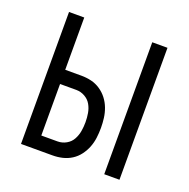

<svg xmlns="http://www.w3.org/2000/svg" viewBox="-99 -615 699 711"><g transform="rotate(20 250.0 -260.0)"><path d="M384 0V-520H444V0ZM56 0V-520H116V-314H180Q200 -314 219 -309.5Q238 -305 254.5 -294Q271 -283 283 -267.5Q295 -252 302 -233.5Q309 -215 311.5 -195.5Q314 -176 314 -157Q314 -137 311.5 -117.5Q309 -98 302 -80Q295 -62 283 -46Q271 -30 254.5 -19.5Q238 -9 219 -4.5Q200 0 180 0ZM180 -55Q198 -55 214 -64Q230 -73 238.5 -88.5Q247 -104 250 -121.5Q253 -139 253 -157Q253 -175 250 -192.5Q247 -210 238.5 -225Q230 -240 214 -249Q198 -258 180 -258H116V-55Z"/></g></svg>

Font: Iosevka Custom Light
Style: Regular
Weight: 300
Monospace: yes
Designer: Belleve Invis
Foundry: Belleve Invis
Version: Version 27.3.5